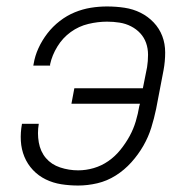

<svg xmlns="http://www.w3.org/2000/svg" viewBox="-20 -562 590 594"><path d="M222 12Q195 12 169.5 8Q144 4 121.5 -7Q99 -18 82 -36Q65 -54 55.5 -77Q46 -100 44.5 -126Q43 -152 48 -179H100Q95 -150 100 -121.5Q105 -93 122 -73Q139 -53 166 -44Q193 -35 222 -35Q246 -35 270 -42Q294 -49 315 -63.5Q336 -78 352.5 -98.5Q369 -119 381 -141Q393 -163 400 -186.5Q407 -210 411 -234L413 -241H201L210 -289H422L435 -354Q438 -373 438 -392.5Q438 -412 432 -429Q426 -446 414 -459Q402 -472 385.5 -480.5Q369 -489 350 -492Q331 -495 311 -495Q283 -495 253.5 -488Q224 -481 199 -463Q174 -445 157.5 -418Q141 -391 135 -363V-359H83L84 -364Q88 -389 99 -413Q110 -437 126.5 -458.5Q143 -480 165 -497Q187 -514 211.5 -524Q236 -534 261 -538Q286 -542 311 -542Q339 -542 365.5 -538Q392 -534 415 -522.5Q438 -511 455.5 -492.5Q473 -474 482 -450.5Q491 -427 491 -399.5Q491 -372 486 -345L463 -225Q457 -196 448 -167Q439 -138 423.5 -111Q408 -84 386.5 -60Q365 -36 338 -19Q311 -2 281 5Q251 12 222 12Z"/></svg>

Font: Lode Dark Term
Style: Italic
Weight: 400
Italic angle: -11°
Monospace: yes
Designer: Belleve Invis
Foundry: Belleve Invis
Version: Version 29.2.0